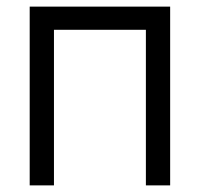

<svg xmlns="http://www.w3.org/2000/svg" viewBox="-20 -560 604 580"><path d="M69.7 0V-540H494V0H420.7V-470H143V0Z"/></svg>

Font: Vela Sans GX ExtLt
Style: Regular
Weight: 200
Designer: Principal design: Mikhail Sharanda - project Manrope.
Design modification: Ravid Balaliev
Foundry: Mikhail Sharanda
Version: Version 1.001